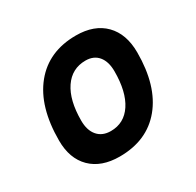

<svg xmlns="http://www.w3.org/2000/svg" viewBox="-122 -665 831 813"><g transform="rotate(-30 293.0 -258.5)"><path d="M245.1 9.8Q155.8 9.8 105.7 -39.8Q55.7 -89.4 55.7 -177.7Q55.7 -342.8 130.9 -435.1Q206.1 -527.3 339.8 -527.3Q429.2 -527.3 479.2 -476.6Q529.3 -425.8 529.3 -335Q529.3 -172.4 454.3 -81.3Q379.4 9.8 245.1 9.8ZM266.6 -102.5Q332 -102.5 368.9 -158.4Q405.8 -214.4 405.8 -314Q405.8 -361.8 383.8 -388.4Q361.8 -415 321.8 -415Q254.9 -415 217 -359.1Q179.2 -303.2 179.2 -203.6Q179.2 -156.2 202.1 -129.4Q225.1 -102.5 266.6 -102.5Z"/></g></svg>

Font: Cascadia Code PL SemiBold
Style: Italic
Weight: 600
Italic angle: -10°
Monospace: yes
Designer: Aaron Bell
Foundry: Saja Typeworks
Version: Version 2404.023; ttfautohint (v1.8.4)